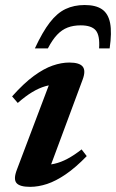

<svg xmlns="http://www.w3.org/2000/svg" viewBox="-20 -714 451 746"><path d="M45.5 -54.5 181.5 -414 207 -385Q182 -386.5 156.8 -379.2Q131.5 -372 105 -356Q78.5 -340 49 -314L27 -339.5Q72.5 -390.5 111.5 -419Q150.5 -447.5 184.5 -459.2Q218.5 -471 249 -471Q289 -471 301.5 -455Q314 -439 301 -404.5L165 -38.5L140.5 -73.5Q166.5 -72 191.8 -77.8Q217 -83.5 243 -97.5Q269 -111.5 297 -133.5L317 -107.5Q274 -63 235.5 -36.8Q197 -10.5 162.8 0.8Q128.5 12 97 12Q56.5 12 44 -3Q31.5 -18 45.5 -54.5ZM293.5 -615.5Q265 -615.5 242.8 -607Q220.5 -598.5 202 -579Q183.5 -559.5 166 -526H115.5Q145.5 -590.5 173.8 -627Q202 -663.5 234.8 -679Q267.5 -694.5 309 -694.5Q352 -694.5 376.2 -678Q400.5 -661.5 407.8 -624.5Q415 -587.5 406 -526H365Q368.5 -576.5 352 -596Q335.5 -615.5 293.5 -615.5Z"/></svg>

Font: Newsreader SemiBold
Style: Italic
Weight: 600
Italic angle: -17°
Designer: Hugues Gentile
Foundry: Production Type
Version: Version 1.003